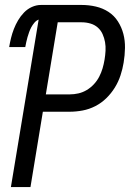

<svg xmlns="http://www.w3.org/2000/svg" viewBox="-20 -755 540 775"><path d="M24 0 136 -676Q126 -672 118.5 -663Q111 -654 106 -644.5Q101 -635 97.5 -625Q94 -615 91 -605Q88 -595 86 -585Q84 -575 82 -565H17Q20 -583 24.5 -601.5Q29 -620 36 -638Q43 -656 53 -673Q63 -690 77 -704.5Q91 -719 109 -727Q127 -735 145 -735H310Q339 -735 367 -728.5Q395 -722 418 -707Q441 -692 456 -668.5Q471 -645 478 -618Q485 -591 484.5 -561.5Q484 -532 479 -502Q475 -477 466.5 -451Q458 -425 443.5 -401.5Q429 -378 409 -358.5Q389 -339 364.5 -326.5Q340 -314 313.5 -309Q287 -304 261 -304H153L103 0ZM165 -374H261Q279 -374 296.5 -378Q314 -382 330 -391.5Q346 -401 359 -415Q372 -429 380.5 -445.5Q389 -462 394 -479Q399 -496 402 -514Q405 -532 406 -550Q407 -568 404 -585Q401 -602 394 -617.5Q387 -633 374.5 -644Q362 -655 345 -660Q328 -665 310 -665H213Z"/></svg>

Font: Iosevka Term Curly
Style: Italic
Weight: 400
Italic angle: -9°
Designer: Belleve Invis
Foundry: Belleve Invis
Version: Version 32.3.0